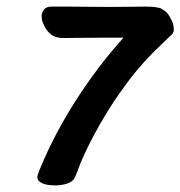

<svg xmlns="http://www.w3.org/2000/svg" viewBox="-20 -553 546 581"><path d="M115 -473Q109 -484 107.5 -491Q106 -498 106 -505Q106 -515 113 -524Q120 -533 136 -533Q156 -533 186.5 -533Q217 -533 250.5 -532.5Q284 -532 313 -532Q349 -532 373 -532.5Q397 -533 418 -533Q438 -533 449 -531.5Q460 -530 466 -528Q472 -525 480 -519Q488 -513 495 -500Q506 -482 506 -464Q506 -456 501.5 -450.5Q497 -445 493 -443Q489 -440 480 -438.5Q471 -437 466 -437Q433 -437 411 -438Q389 -439 356 -439Q331 -439 296.5 -439Q262 -439 228 -438.5Q194 -438 170 -438Q149 -438 135.5 -448Q122 -458 115 -473ZM148 8Q120 8 106.5 1Q93 -6 93 -16Q93 -22 98.5 -36Q104 -50 112 -68Q161 -180 238 -292Q315 -404 410 -498Q426 -514 449 -514Q462 -514 474.5 -505Q487 -496 495.5 -483.5Q504 -471 504 -462Q504 -459 503 -455Q502 -451 498 -447Q494 -443 487 -436.5Q480 -430 472 -422Q410 -364 363.5 -301Q317 -238 283.5 -179Q250 -120 230 -74Q223 -59 217 -42Q211 -25 206 -15Q200 -3 183 2.5Q166 8 148 8Z"/></svg>

Font: Lisu Bosa
Style: Bold Italic
Weight: 700
Italic angle: -19°
Designer: David Morse, Annie Olsen, Victor Gaultney, Frank Grießhammer (Latin)
Foundry: SIL International
Version: Version 2.000